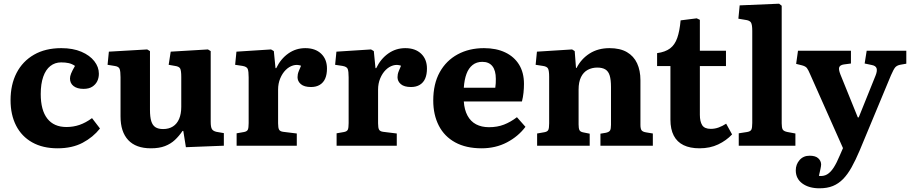

<svg xmlns="http://www.w3.org/2000/svg" viewBox="-20 -787 4917 1037"><path d="M291 14Q211 14 154 -18Q97 -50 67 -108.5Q37 -167 37 -246Q37 -330 69.5 -393Q102 -456 163.5 -491.5Q225 -527 311 -527Q374 -527 419.5 -507.5Q465 -488 489.5 -456.5Q514 -425 514 -389Q514 -366 505 -348Q496 -330 478 -318.5Q460 -307 431 -307Q397 -307 377.5 -322Q358 -337 358 -363Q358 -375 364 -390Q370 -405 385 -431Q369 -442 351.5 -446Q334 -450 310 -450Q277 -450 252 -430.5Q227 -411 213.5 -372.5Q200 -334 200 -279Q200 -192 235.5 -146.5Q271 -101 339 -101Q376 -101 409.5 -112.5Q443 -124 477 -149L520 -93Q483 -46 426.5 -16Q370 14 291 14Z M795 14Q714 14 672.5 -30.5Q631 -75 631 -158V-370Q631 -402 626 -415Q621 -428 598 -431L561 -437L568 -508L775 -520L790 -511V-194Q790 -155 797 -132.5Q804 -110 819.5 -100Q835 -90 861 -90Q892 -90 914 -104Q936 -118 947.5 -145Q959 -172 959 -210V-371Q959 -406 953 -417Q947 -428 925 -431L891 -437L902 -508L1103 -520L1118 -511V-129Q1118 -101 1124.5 -90Q1131 -79 1149 -75L1189 -68V0L984 8L970 -80H966Q947 -52 924.5 -31Q902 -10 871 2Q840 14 795 14Z M1258 0V-67L1298 -74Q1314 -77 1318.5 -86.5Q1323 -96 1323 -122V-369Q1323 -402 1318 -414.5Q1313 -427 1290 -431L1250 -437L1257 -508L1444 -520L1459 -511L1468 -419H1472Q1496 -469 1537 -498Q1578 -527 1629 -527Q1683 -527 1714.5 -497Q1746 -467 1746 -417Q1746 -385 1736.5 -363Q1727 -341 1707.5 -329Q1688 -317 1660 -317Q1623 -317 1605 -332.5Q1587 -348 1587 -370Q1587 -378 1588.5 -386Q1590 -394 1594.5 -405Q1599 -416 1606 -432Q1585 -440 1563 -433.5Q1541 -427 1523 -409Q1505 -391 1493.5 -363.5Q1482 -336 1482 -303V-121Q1482 -96 1487.5 -86.5Q1493 -77 1510 -75L1583 -66V0Z M1798 0V-67L1838 -74Q1854 -77 1858.5 -86.5Q1863 -96 1863 -122V-369Q1863 -402 1858 -414.5Q1853 -427 1830 -431L1790 -437L1797 -508L1984 -520L1999 -511L2008 -419H2012Q2036 -469 2077 -498Q2118 -527 2169 -527Q2223 -527 2254.5 -497Q2286 -467 2286 -417Q2286 -385 2276.5 -363Q2267 -341 2247.5 -329Q2228 -317 2200 -317Q2163 -317 2145 -332.5Q2127 -348 2127 -370Q2127 -378 2128.5 -386Q2130 -394 2134.5 -405Q2139 -416 2146 -432Q2125 -440 2103 -433.5Q2081 -427 2063 -409Q2045 -391 2033.5 -363.5Q2022 -336 2022 -303V-121Q2022 -96 2027.5 -86.5Q2033 -77 2050 -75L2123 -66V0Z M2581 14Q2497 14 2438.5 -18Q2380 -50 2350 -108.5Q2320 -167 2320 -244Q2320 -334 2355 -397Q2390 -460 2452 -493.5Q2514 -527 2594 -527Q2660 -527 2708.5 -504Q2757 -481 2783.5 -438Q2810 -395 2810 -334Q2810 -311 2807.5 -286.5Q2805 -262 2799 -239H2485Q2488 -194 2505 -162.5Q2522 -131 2551.5 -115.5Q2581 -100 2621 -100Q2666 -100 2702 -114Q2738 -128 2772 -154L2818 -102Q2779 -50 2718 -18Q2657 14 2581 14ZM2485 -313H2655Q2657 -325 2657.5 -337Q2658 -349 2658 -361Q2658 -406 2639.5 -429.5Q2621 -453 2585 -453Q2554 -453 2532.5 -436Q2511 -419 2499.5 -388Q2488 -357 2485 -313Z M2881 0V-66L2921 -73Q2937 -76 2941.5 -85.5Q2946 -95 2946 -121V-372Q2946 -405 2940 -416.5Q2934 -428 2912 -431L2873 -437L2880 -508L3070 -520L3084 -511L3091 -420H3094Q3119 -469 3164.5 -498Q3210 -527 3272 -527Q3329 -527 3366 -505.5Q3403 -484 3421 -445Q3439 -406 3439 -354V-113Q3439 -92 3445 -83.5Q3451 -75 3470 -72L3506 -66V0H3223V-65L3253 -70Q3270 -74 3275 -82.5Q3280 -91 3280 -113V-317Q3280 -356 3273 -379Q3266 -402 3249.5 -412Q3233 -422 3206 -422Q3177 -422 3154 -409.5Q3131 -397 3118 -370.5Q3105 -344 3105 -303V-115Q3105 -94 3109.5 -84.5Q3114 -75 3130 -72L3165 -65V0Z M3758 14Q3707 14 3672 -3Q3637 -20 3619 -54.5Q3601 -89 3601 -141V-430H3529V-500Q3573 -506 3599 -525.5Q3625 -545 3638 -582.5Q3651 -620 3656 -677L3743 -688L3760 -680V-513H3901V-430H3760V-167Q3760 -131 3772.5 -111Q3785 -91 3819 -91Q3841 -91 3861.5 -98.5Q3882 -106 3902 -119L3934 -61Q3903 -28 3859 -7Q3815 14 3758 14Z M3970 0V-67L4015 -74Q4033 -77 4038 -86.5Q4043 -96 4043 -123V-620Q4043 -654 4036 -665.5Q4029 -677 4004 -680L3968 -686L3975 -758L4188 -767L4202 -756V-121Q4202 -97 4207.5 -87.5Q4213 -78 4233 -74L4276 -66V0Z M4406 230Q4349 230 4313.5 204Q4278 178 4278 133Q4278 101 4298.5 77.5Q4319 54 4353 54Q4384 54 4399 67.5Q4414 81 4415 100Q4415 109 4411.5 125Q4408 141 4403 163Q4428 166 4447 155Q4466 144 4482.5 118.5Q4499 93 4516 52L4533 13L4356 -385Q4346 -409 4338.5 -419Q4331 -429 4312 -434L4280 -442L4290 -513H4576V-444L4538 -439Q4518 -436 4513 -424.5Q4508 -413 4519 -385L4613 -153H4618L4709 -379Q4719 -404 4714.5 -418Q4710 -432 4688 -436L4650 -444L4661 -513H4875V-443L4841 -437Q4823 -433 4814.5 -422.5Q4806 -412 4792 -380L4623 26Q4601 78 4579.5 116.5Q4558 155 4533.5 180Q4509 205 4478.5 217.5Q4448 230 4406 230Z"/></svg>

Font: Literata 18pt
Style: Bold
Weight: 700
Designer: Latin by Veronika Burian and Jose Scaglione. Greek by Irene Vlachou. Cyrillic by Vera Evstafieva.
Foundry: TypeTogether
Version: Version 3.103;gftools[0.9.29]